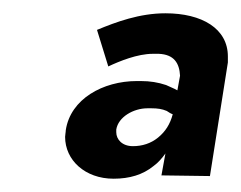

<svg xmlns="http://www.w3.org/2000/svg" viewBox="-20 -725 363 289"><path d="M143 -625C160 -633 187 -644 210 -644C213 -644 216 -644 219 -644C242 -643 250 -630 251 -611L247 -589C242 -592 236 -594 230 -597C218 -601 206 -603 192 -603C190 -603 188 -603 186 -603C135 -603 86 -576 79 -529C79 -526 78 -522 78 -519C78 -484 108 -456 151 -456C175 -456 195 -462 211 -475C218 -480 224 -487 229 -494L223 -461L296 -460L323 -631C323 -634 323 -637 323 -640C323 -682 284 -705 229 -705C190 -705 155 -692 126 -680ZM155 -530C158 -549 181 -562 202 -562C204 -562 206 -562 208 -562C217 -562 224 -561 231 -558C234 -556 237 -554 240 -553C236 -538 229 -527 218 -518C207 -509 194 -505 180 -505C164 -505 155 -515 155 -526C155 -527 155 -528 155 -530ZM240 -552V-553Z"/></svg>

Font: Jost
Style: Bold Italic
Weight: 700
Italic angle: -5°
Version: Version 3.710